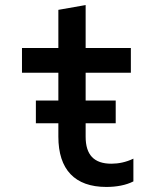

<svg xmlns="http://www.w3.org/2000/svg" viewBox="-20 -730 640 760"><path d="M122 -242H211V-189C211 -59 276 10 401 10C441 10 479 3 508 -12V-102C479 -88 449 -82 421 -82C352 -82 319 -117 319 -189V-242H438V-332H319V-442H498V-540H319V-710L211 -691V-540H67V-442H211V-332H122Z"/></svg>

Font: CommitMono
Style: 600Regular
Weight: 600
Monospace: yes
Designer: Eigil Nikolajsen
Foundry: Eigil Nikolajsen
Version: Version 1.143